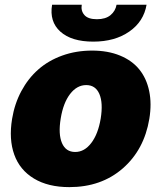

<svg xmlns="http://www.w3.org/2000/svg" viewBox="-20 -761 665 791"><path d="M265.6 9.9Q178.3 9.9 119.9 -25.4Q61.4 -60.7 38.7 -124.1Q16 -187.5 29.8 -271.3Q40.1 -333.8 68 -385.8Q95.9 -437.9 137.8 -474.8Q179.7 -511.7 236.5 -532.1Q293.3 -552.6 359.4 -552.6Q424.7 -552.6 474.4 -532.1Q524.1 -511.7 554 -474.8Q583.8 -437.9 594.6 -385.8Q605.5 -333.8 595.2 -271.3Q573.9 -143.8 485.4 -66.9Q397 9.9 265.6 9.9ZM460.2 -741.5H583.8Q572.1 -672.2 512.6 -630.9Q453.1 -589.5 364.3 -589.5Q274.5 -589.5 228.7 -630.7Q182.9 -671.9 194.6 -741.5H316.8Q312.5 -716.6 327.6 -699.2Q342.7 -681.8 379.3 -681.8Q415.1 -681.8 435.4 -698.7Q455.6 -715.6 460.2 -741.5ZM289.8 -134.9Q327.8 -134.9 356 -171.9Q384.2 -208.8 394.9 -272.7Q405.2 -337 389.4 -373.8Q373.6 -410.5 335.2 -410.5Q296.9 -410.5 268.6 -373.6Q240.4 -336.6 230.1 -272.7Q219.5 -208.5 235.3 -171.7Q251.1 -134.9 289.8 -134.9Z"/></svg>

Font: Karasuma Gothic
Style: Italic
Weight: 900
Italic angle: -9.39999°
Designer: Rasmus Andersson / Ryoko Nishizuka
Foundry: Genbu
Version: Version 1.00